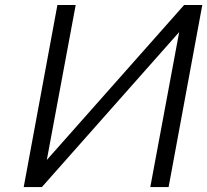

<svg xmlns="http://www.w3.org/2000/svg" viewBox="-20 -759 841 779"><path d="M76.2 0 212.9 -738.8H287.1L169.9 -109.9L727.1 -738.8H800.8L664.1 0H589.8L707 -628.9L149.9 0Z"/></svg>

Font: Involve
Style: Italic
Weight: 400
Italic angle: -10.5°
Designer: Stefan Peev
Foundry: Context Ltd.
Version: Version 1.001